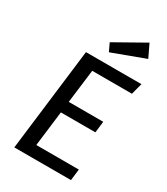

<svg xmlns="http://www.w3.org/2000/svg" viewBox="-222 -1020 975 1118"><g transform="rotate(30 265.0 -461.0)"><path d="M235 -613 207 -388H439L430 -312H198L169 -76H455L446 0H65L149 -689H522L502 -613ZM240 -808 442 -922 483 -836 265 -755Z"/></g></svg>

Font: Yekcdsyqcyvpieeyorgstswgcgt
Style: Regular
Weight: 400
Italic angle: -8°
Designer: Carrois Corporate & Edenspiekermann
Foundry: Carrois Corporate GbR & Edenspiekermann AG
Version: Version 2.001